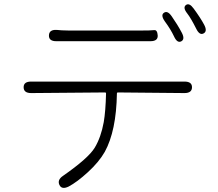

<svg xmlns="http://www.w3.org/2000/svg" viewBox="-20 -858 1040 918"><path d="M308 34Q275 50 264 26Q253 2 281 -17Q403 -102 433 -152Q463 -202 476 -274Q485 -326 487 -411Q487 -416 482 -416L129 -413Q93 -413 93 -441Q93 -468 129 -468H862Q898 -468 898 -441Q898 -413 862 -413L544 -416Q539 -416 539 -411Q536 -232 481 -132Q453 -83 400.5 -35Q348 13 308 34ZM846 -660Q827 -651 812 -684Q796 -718 768 -756Q747 -786 764 -797Q781 -809 801 -780Q829 -740 849 -702Q866 -670 846 -660ZM249 -661Q213 -661 214 -689Q215 -717 251 -715L276 -713Q293 -712 310 -712H651Q702 -712 717 -714Q732 -716 734 -689Q736 -661 699 -661ZM953 -698Q934 -688 918 -721Q893 -771 875 -794Q853 -822 869 -834Q885 -846 906 -817Q939 -772 956 -740Q973 -708 953 -698Z"/></svg>

Font: Resource Han Rounded JP Light
Style: Regular
Weight: 300
Designer: Cyano Hao (round all glyphs); Ryoko NISHIZUKA 西塚涼子 (kana, bopomofo & ideographs); Paul D. Hunt (Latin, Greek & Cyrillic)
Foundry: Cyano Hao
Version: 0.990